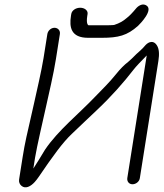

<svg xmlns="http://www.w3.org/2000/svg" viewBox="-20 -812 718 843"><path d="M292.9 -750.5 291.6 -742.5C283.7 -692.6 291.2 -646 367 -646H426.6C499.9 -646 538.2 -655.9 586 -698.5C593.7 -705.8 658.3 -770.8 620.4 -789.4C614.8 -792.1 607.9 -793.3 600.5 -791C592.9 -788.7 585.5 -783.6 580.1 -777.9L579.7 -777.5L579.3 -777.1C561.2 -755.2 546.6 -740.5 537.5 -733.9L536.9 -733.4L536.3 -732.9C521 -719.4 504.7 -710.1 481.4 -702.5C480.3 -702.2 468.5 -701 451 -701H368.7C368.6 -701 357.1 -704 363.2 -742.5L364.5 -750.5C366.9 -765.5 352.1 -778 332 -778C311.9 -778 295.2 -765.5 292.9 -750.5ZM171.1 -556.5C162.8 -504 139.9 -405.1 128.9 -355.8L95.6 -208.8C89.5 -181.1 84.1 -152.2 79.3 -121.8L63.9 -24.4C62.1 -13.1 66 -2.8 74.4 4C91.7 18.8 114.7 6.7 132.3 -12.7C138.1 -19.1 144 -26.7 150.2 -35.7C179.6 -78.9 205.9 -116.8 230.7 -149.6C255 -181.8 276.7 -206.7 295.7 -224.5L354.1 -280.1C371.9 -297.1 390 -314.2 408.4 -331.5C467.6 -387.4 522.3 -448.9 567.6 -507.6C573.5 -516 605.7 -550.2 624.2 -568.5C624.2 -568 624 -567.2 623.9 -566.5L539 -30.5C536.7 -16.1 545.9 -3 561.7 -3C576.6 -3 591.5 -14.4 593.9 -29.4L675.4 -544.3C680.1 -574.1 679 -597.4 668.6 -613.2C663.6 -621.2 656.3 -628.1 645.1 -627.8C635 -627.6 626.3 -621.5 619.3 -614.4L618.9 -613.9L618.5 -613.4C610.8 -604.1 602.4 -595.6 593.5 -587.8C569.3 -567 568.1 -562.1 542.4 -540C525.3 -527 508.1 -509.5 490.2 -487.3C455.4 -444.4 437.1 -428.7 399.2 -388.9C325 -310.8 235.2 -240.1 177.6 -154.7C157.2 -120.5 141.1 -94.5 126.4 -72L133.8 -119C141.5 -167.1 171.3 -295.2 181.5 -341.2C194.2 -398.5 215.2 -487.2 225.5 -552.5L242.9 -662.5C245.4 -678.1 234.2 -690 219.3 -690C203.5 -690 190.2 -676.9 187.9 -662.5Z"/></svg>

Font: MewTooHand
Style: BdWideIta
Weight: 400
Designer: Mew Too, Robert Jablonski
Version: Version 0.77